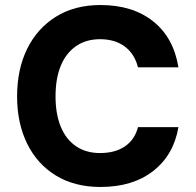

<svg xmlns="http://www.w3.org/2000/svg" viewBox="-20 -732 779 764"><path d="M380 12Q277 12 202.5 -33.5Q128 -79 88 -160.5Q48 -242 48 -348Q48 -456 88 -537.5Q128 -619 202.5 -665.5Q277 -712 380 -712Q508 -712 589.5 -647Q671 -582 690 -464H529Q516 -517 477 -546.5Q438 -576 378 -576Q322 -576 282 -548Q242 -520 221.5 -469.5Q201 -419 201 -348Q201 -279 221.5 -228.5Q242 -178 282 -150.5Q322 -123 378 -123Q438 -123 477 -149.5Q516 -176 529 -226H690Q671 -115 589.5 -51.5Q508 12 380 12Z"/></svg>

Font: DM Sans 9pt Black
Style: Regular
Weight: 900
Version: Version 4.004;gftools[0.9.30]